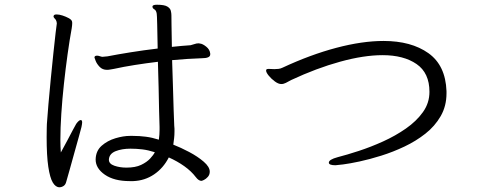

<svg xmlns="http://www.w3.org/2000/svg" viewBox="-20 -772 2040 811"><path d="M528 -7Q462 -7 423 -34Q384 -61 384 -98V-99Q385 -135 409.5 -156.5Q434 -178 467.5 -188Q501 -198 529 -198H541Q569 -198 596 -194.5Q623 -191 651 -182Q654 -203 654 -223V-236Q653 -259 652 -303.5Q651 -348 650 -402.5Q649 -457 647 -511Q597 -505 549.5 -497.5Q502 -490 461 -481Q454 -480 446.5 -478.5Q439 -477 432 -477Q413 -477 401 -489.5Q389 -502 384 -515Q379 -528 379 -529Q379 -534 384 -536Q386 -537 389 -537Q395 -537 402 -534.5Q409 -532 413 -532Q415 -532 423 -533Q431 -534 434 -534Q475 -542 531 -551Q587 -560 646 -567Q645 -626 644 -668Q643 -710 642 -714Q640 -728 632 -732.5Q624 -737 624 -744V-745Q625 -752 643 -752Q674 -752 686.5 -744.5Q699 -737 701.5 -726.5Q704 -716 704 -708Q704 -701 704.5 -664Q705 -627 706 -574Q727 -576 746.5 -578Q766 -580 785 -581Q794 -583 802 -586Q810 -589 819 -589Q821 -589 822.5 -588.5Q824 -588 825 -588Q836 -587 851 -575Q866 -563 868 -546V-542Q868 -526 832 -526Q802 -525 770.5 -523Q739 -521 707 -518Q709 -464 710.5 -408Q712 -352 713.5 -307.5Q715 -263 716 -241Q717 -235 717 -228.5Q717 -222 717 -216Q717 -202 715.5 -188.5Q714 -175 712 -161Q743 -149 779 -130Q815 -111 840.5 -89Q866 -67 866 -47Q866 -34 858 -25Q850 -16 841.5 -12Q833 -8 831 -8Q819 -8 807 -24Q788 -49 758.5 -70Q729 -91 693 -107Q670 -62 631 -35.5Q592 -9 543 -7ZM237 -128Q250 -151 263.5 -177Q277 -203 288 -223.5Q299 -244 302 -249Q307 -256 312 -260.5Q317 -265 321 -265Q327 -265 327 -255Q327 -249 324 -235Q322 -226 313.5 -196Q305 -166 294.5 -128Q284 -90 274.5 -56Q265 -22 260 -5Q257 8 248.5 13.5Q240 19 231 19Q215 19 203 -1Q191 -21 184 -67.5Q177 -114 177 -193Q177 -216 177.5 -231.5Q178 -247 178 -248Q180 -280 184.5 -331Q189 -382 194.5 -439Q200 -496 205.5 -547.5Q211 -599 215 -634Q219 -669 220 -673Q220 -680 216 -688Q214 -691 210 -695Q206 -699 206 -703Q206 -704 206.5 -704.5Q207 -705 207 -706Q209 -711 219 -711Q230 -711 244 -706.5Q258 -702 270 -695.5Q282 -689 284 -682Q285 -680 285 -674Q285 -670 284.5 -665Q284 -660 283 -653Q274 -604 265.5 -543Q257 -482 250 -417.5Q243 -353 239 -292Q235 -231 235 -181Q235 -167 235.5 -153.5Q236 -140 237 -128ZM440 -97Q440 -80 463 -72Q486 -64 514 -64Q552 -64 576 -75.5Q600 -87 614 -102Q628 -117 634 -129Q606 -138 581.5 -141Q557 -144 531 -144Q495 -144 468.5 -133.5Q442 -123 440 -99Z M1866 -378Q1866 -324 1841.5 -281.5Q1817 -239 1777 -207.5Q1737 -176 1688.5 -153Q1640 -130 1590.5 -114.5Q1541 -99 1499 -90Q1457 -81 1429.5 -77.5Q1402 -74 1397 -74Q1369 -74 1369 -85Q1369 -98 1406 -108Q1445 -118 1495.5 -134.5Q1546 -151 1598 -174.5Q1650 -198 1694.5 -229Q1739 -260 1766.5 -298.5Q1794 -337 1794 -384Q1794 -464 1739.5 -501.5Q1685 -539 1596 -539Q1517 -539 1417 -511.5Q1317 -484 1210 -434Q1197 -427 1187.5 -422Q1178 -417 1168 -417Q1156 -417 1141 -428Q1126 -439 1115 -452.5Q1104 -466 1104 -474Q1104 -478 1106 -479Q1108 -481 1115 -481Q1120 -481 1126 -480.5Q1132 -480 1139 -480Q1147 -480 1156 -481Q1165 -482 1173 -486Q1291 -541 1400.5 -570Q1510 -599 1600 -599Q1717 -599 1789.5 -547.5Q1862 -496 1866 -387Z"/></svg>

Font: QiushuiShotai
Style: Regular
Weight: 600
Designer: Fontworks Inc.
Foundry: Fontworks Inc.
Version: Version 1.250